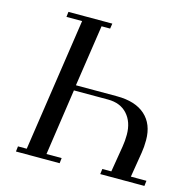

<svg xmlns="http://www.w3.org/2000/svg" viewBox="-103 -805 905 908"><g transform="rotate(15 349.0 -351.0)"><path d="M53.2 0 56.2 -25.9H99.1L195.8 -676.8H119.1L122.1 -702.1H336.9L333 -676.8H291L246.1 -376H446.8Q537.1 -376 585.4 -332.8Q633.8 -289.6 633.8 -210.9Q633.8 -176.8 628.9 -147.9L608.9 -25.9H685.1L682.1 0H465.8L469.2 -25.9H513.2L534.2 -152.8Q539.1 -181.6 539.1 -211.9Q539.1 -274.4 504.9 -312.3Q470.7 -350.1 410.2 -350.1H243.2L195.8 -25.9H270L267.1 0Z"/></g></svg>

Font: Dehuti
Style: Bold-Italic
Weight: 700
Version: Version 1.2